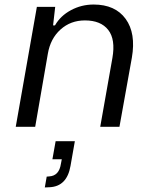

<svg xmlns="http://www.w3.org/2000/svg" viewBox="-20 -554 677 839"><path d="M48.8 0 141.1 -523.9H221.2L211.9 -442.9H220.2Q244.1 -484.9 290 -509.5Q335.9 -534.2 389.2 -534.2Q483.4 -534.2 529.1 -471.4Q574.7 -408.7 556.2 -301.8L502 0H418L471.2 -300.8Q485.4 -381.8 452.9 -423.3Q420.4 -464.8 351.1 -464.8Q288.6 -464.8 244.4 -425Q200.2 -385.3 189 -318.8L133.8 0ZM175.8 265.1 184.1 217.8 195.8 216.8Q238.3 213.9 246.1 162.1L250 142.1H209L223.1 63H307.1L288.1 170.9Q272.5 261.2 195.8 264.2Z"/></svg>

Font: Hubot Sans
Style: Italic
Weight: 400
Italic angle: -10°
Designer: Deni Anggara
Foundry: GitHub
Version: Version 1.001;gftools[0.9.31]